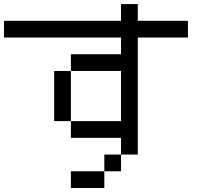

<svg xmlns="http://www.w3.org/2000/svg" viewBox="-20 -937 1040 957"><path d="M0 -750V-833.3H583.3V-916.7H666.7V-833.3H916.7V-750H666.7V-166.7H583.3V-250H333.3V-333.3H583.3V-583.3H333.3V-666.7H583.3V-750ZM333.3 0V-83.3H500V0ZM333.3 -333.3H250V-583.3H333.3ZM500 -83.3V-166.7H583.3V-83.3Z"/></svg>

Font: Galmuri11 Regular
Style: Regular
Weight: 400
Designer: Minseo Lee (Quiple)
Version: Version 2.356;hotconv 1.1.0;makeotfexe 2.6.0 DEVELOPMENT